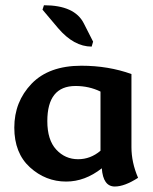

<svg xmlns="http://www.w3.org/2000/svg" viewBox="-20 -675 573 721"><path d="M411.1 25.4Q367.2 25.4 362.3 -43Q298.8 6.8 228.5 6.8Q151.4 6.8 92.5 -46.6Q33.7 -100.1 33.7 -195.8Q33.7 -293 98.6 -360.6Q163.6 -428.2 285.6 -428.2Q386.7 -428.2 473.6 -397V-122.6Q473.6 -64.9 498.5 -7.3Q447.8 25.4 411.1 25.4ZM273.4 -77.1Q319.8 -77.1 357.4 -108.9V-331.1Q314.5 -352.1 263.7 -352.1Q157.7 -352.1 157.7 -220.2Q157.7 -149.4 191.2 -113.3Q224.6 -77.1 273.4 -77.1ZM324.2 -500Q257.3 -500 198.2 -569.3L139.6 -638.7L145 -655.3Q260.7 -655.3 294.9 -586.9L329.6 -518.6Z"/></svg>

Font: ALMAS
Style: Bold
Weight: 700
Designer: ALMAS Font/ by Husham Jawad Kadhim, derived from the Bainsely font by/ Paul James MIller
Foundry: High-Logic / Made with FontCreator
Version: Version 1.411;September 19, 2021;FontCreator 14.0.0.2814 32-